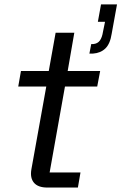

<svg xmlns="http://www.w3.org/2000/svg" viewBox="-20 -843 546 863"><path d="M381.8 -602.1 390.1 -645H399.9Q418.9 -647 429 -660.9Q439 -674.8 442.9 -700.2L452.1 -745.1H419.9L434.1 -823.2H505.9L481.9 -690.9Q475.1 -646 453.6 -625.2Q432.1 -604.5 397.9 -602.1ZM192.9 0Q150.9 0 132.6 -21.7Q114.3 -43.5 121.1 -82L188 -454.1H62L74.2 -523.9H199.2L230 -695.8H314L284.2 -523.9H430.2L417 -454.1H272L203.1 -67.9H341.8L330.1 0Z"/></svg>

Font: Hubot Sans
Style: Italic
Weight: 400
Italic angle: -10°
Designer: Deni Anggara
Foundry: GitHub
Version: Version 1.001;gftools[0.9.31]